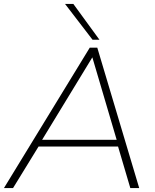

<svg xmlns="http://www.w3.org/2000/svg" viewBox="-49 -951 783 971"><path d="M-29 0 405 -710H443L655 0H610L548 -210H146L17 0ZM164 -244H541L418 -661ZM419 -750 280 -931H322L454 -750Z"/></svg>

Font: Georama Extended ExtraLight
Style: Italic
Weight: 200
Width: 7
Italic angle: -9°
Designer: Jean-Baptiste Levee
Foundry: Production Type
Version: Version 1.000